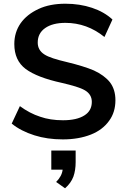

<svg xmlns="http://www.w3.org/2000/svg" viewBox="-20 -741 684 1033"><path d="M318 9Q234 9 165 -13Q92 -36 43 -76L87 -170Q140 -131 196 -113Q250 -94 319 -94Q393 -94 434 -120Q474 -145 474 -193Q474 -233 437 -255Q418 -266 387 -275.5Q356 -285 313 -295Q180 -324 118 -370Q57 -416 57 -504Q57 -567 91 -616Q125 -664 188 -693Q248 -721 332 -721Q409 -721 475 -699Q541 -677 585 -636L542 -542Q448 -618 332 -618Q263 -618 223 -590Q183 -562 183 -512Q183 -471 219 -448Q236 -437 266.5 -427Q297 -417 340 -407Q431 -385 485 -362Q541 -336 571 -299Q601 -260 601 -202Q601 -137 567 -91Q532 -42 469 -17Q403 9 318 9ZM387 69V131Q387 175 375 209Q362 244 330 272L282 238Q313 207 317 172H256V69Z"/></svg>

Font: PRinguin Sans
Style: Bold
Weight: 700
Designer: Vernon Adams
Foundry: Vernon Adams
Version: ""